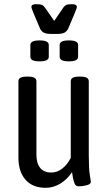

<svg xmlns="http://www.w3.org/2000/svg" viewBox="-20 -890 522 917"><path d="M68 -138V-502Q68 -524 106 -524H116Q154 -524 154 -502V-151Q154 -110 172 -88Q190 -66 225 -66Q253 -66 277.5 -85Q302 -104 318 -136V-502Q318 -524 356 -524H366Q404 -524 404 -502V-149Q404 -84 409 -54.5Q414 -25 414 -22Q414 -10 393 -5Q372 0 356 0Q342 0 336.5 -13Q331 -26 328 -43Q325 -60 324 -68Q301 -33 268 -13Q235 7 198 7Q136 7 102 -31.5Q68 -70 68 -138ZM125 -619V-675Q125 -686 135.5 -691.5Q146 -697 169 -697Q192 -697 202.5 -691.5Q213 -686 213 -675V-619Q213 -608 202.5 -602.5Q192 -597 169 -597Q146 -597 135.5 -602.5Q125 -608 125 -619ZM265 -619V-675Q265 -686 275.5 -691.5Q286 -697 309 -697Q332 -697 342.5 -691.5Q353 -686 353 -675V-619Q353 -608 342.5 -602.5Q332 -597 309 -597Q286 -597 275.5 -602.5Q265 -608 265 -619ZM171 -754 141 -825Q130 -851 130 -857Q130 -870 152 -870Q172 -870 180.5 -866.5Q189 -863 200 -846L239 -790L277 -846Q288 -863 296.5 -866.5Q305 -870 325 -870Q347 -870 347 -857Q347 -851 336 -825L306 -754Q300 -741 288.5 -734.5Q277 -728 254 -728H223Q200 -728 188.5 -734.5Q177 -741 171 -754Z"/></svg>

Font: Asap Condensed
Style: Regular
Weight: 400
Designer: Pablo Cosgaya
Foundry: Omnibus-Type
Version: Version 1.010; ttfautohint (v1.8)